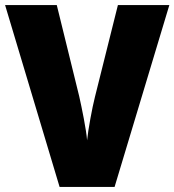

<svg xmlns="http://www.w3.org/2000/svg" viewBox="-20 -734 685 754"><path d="M645 -714H443L353 -354C342 -311 326 -224 322 -183C319 -224 301 -312 291 -356L203 -714H0L214 0H430Z"/></svg>

Font: Noto Sans Sinhala SemiCondensed Black
Style: Regular
Weight: 900
Width: 4
Designer: Jelle Bosma - Monotype Design Team
Foundry: Monotype Imaging Inc.
Version: Version 2.006